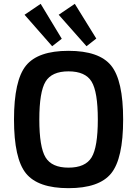

<svg xmlns="http://www.w3.org/2000/svg" viewBox="-20 -968 715 1001"><path d="M192 -948 302 -766 252 -727 108 -891ZM370 -948 482 -767 431 -727 286 -891ZM337 -703Q497 -703 559.5 -626Q622 -549 622 -345Q622 -141 559.5 -64Q497 13 337 13Q178 13 115.5 -64Q53 -141 53 -345Q53 -549 115.5 -626Q178 -703 337 -703ZM337 -596Q250 -596 217.5 -542.5Q185 -489 185 -345Q185 -201 217.5 -147.5Q250 -94 337 -94Q425 -94 457.5 -147.5Q490 -201 490 -345Q490 -489 457.5 -542.5Q425 -596 337 -596Z"/></svg>

Font: Exo 2 Semi Bold
Style: Regular
Weight: 600
Designer: Natanael Gama
Version: Version 1.001;PS 001.001;hotconv 1.0.88;makeotf.lib2.5.64775